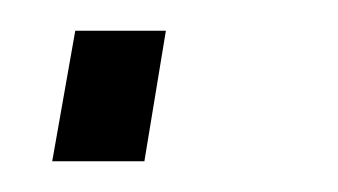

<svg xmlns="http://www.w3.org/2000/svg" viewBox="-20 -105 220 125"><path d="M14 0 29 -85H88L74 0Z"/></svg>

Font: Archivo ExtraCondensed Thin
Style: Italic
Weight: 250
Width: 2
Italic angle: -10°
Designer: Hector Gatti
Foundry: Omnibus-Type
Version: Version 2.001